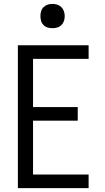

<svg xmlns="http://www.w3.org/2000/svg" viewBox="-20 -968 540 988"><path d="M72 0V-735H436V-665H150V-417H380V-347H150V-70H436V0ZM250 -823Q237 -823 225 -826.5Q213 -830 204 -839Q195 -848 191.5 -860Q188 -872 188 -885Q188 -898 191.5 -910Q195 -922 204 -931Q213 -940 225 -944Q237 -948 250 -948Q263 -948 275 -944Q287 -940 296 -931Q305 -922 309 -910Q313 -898 313 -885Q313 -872 309 -860Q305 -848 296 -839Q287 -830 275 -826.5Q263 -823 250 -823Z"/></svg>

Font: Iosevka Fixed
Style: Regular
Weight: 400
Monospace: yes
Designer: Belleve Invis
Foundry: Belleve Invis
Version: Version 33.2.4